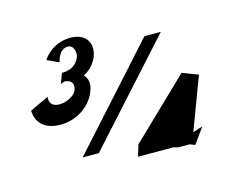

<svg xmlns="http://www.w3.org/2000/svg" viewBox="-88 -823 1036 858"><g transform="rotate(-15 429.5 -394.5)"><path d="M226 -605C226 -605 236 -663 280 -663C303 -663 314 -632 307 -609C298 -581 271 -561 248 -559C246 -557 227 -556 225 -556C222 -556 205 -504 205 -506C205 -508 213 -513 222 -516C251 -516 268 -500 259 -470C250 -440 206 -423 177 -423C124 -423 134 -470 134 -470C133 -468 47 -430 47 -428C47 -426 44 -337 153 -334C228 -331 300 -377 324 -442C338 -476 333 -502 315 -519C343 -534 366 -557 379 -588C402 -650 370 -695 306 -698C210 -701 170 -627 171 -629C172 -631 225 -603 226 -605ZM698 -619H622L215 -167H290ZM722 -148 813 -390 740 -418 471 -159 455 -106H619L640 -100H699L679 -105L716 -91L768 -163Z"/></g></svg>

Font: Drag You Down
Style: Regular
Weight: 400
Designer: Robert Jablonski
Foundry: Cannot Into Space Fonts
Version: Version 0.97